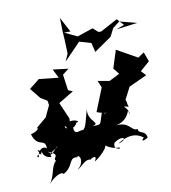

<svg xmlns="http://www.w3.org/2000/svg" viewBox="-98 -892 980 1100"><g transform="rotate(-10 392.0 -342.0)"><path d="M323 -513 233 -524 259 -472 145 -484 86 -437 135 -376 173 -353 177 -327 146 -261 82 -207C88 -221 109 -197 46 -180C73 -93 122 -150 122 -85C89 -111 64 -60 68 -42C50 -49 61 -56 95 -71C80 -70 50 -112 83 -54C98 -116 69 -35 139 -32C125 -65 186 -71 179 -89C184 -63 192 -102 155 -58C132 -41 159 -40 122 -66C202 -35 140 -27 161 -6C128 22 138 77 100 124C132 83 182 58 191 76C248 47 237 -4 271 -5C332 -24 260 6 278 -4C307 -27 316 37 275 64C293 64 326 6 363 24C341 24 409 -12 380 35C385 40 490 -48 442 -54C500 0 546 -29 532 -11C483 -17 518 -58 510 -61C461 -80 566 -41 488 -104C524 -57 456 -108 510 -50C567 -90 591 -55 531 -41C547 -52 621 -100 681 -48C675 -51 649 -16 701 -45C698 -92 651 -73 654 -104C614 -96 618 -154 535 -146C630 -165 611 -258 623 -193C630 -233 564 -257 628 -237C615 -235 623 -325 598 -250L650 -351L755 -399L729 -427L784 -475L764 -530L728 -506L609 -573L576 -469L604 -434L543 -403L475 -415L492 -375L438 -240C502 -217 514 -233 478 -223C496 -231 475 -251 475 -251C440 -165 463 -163 401 -166C458 -177 375 -194 386 -267C349 -129 368 -184 300 -106C309 -117 339 -120 361 -140C344 -182 285 -104 291 -189C267 -149 341 -210 299 -201C363 -197 289 -234 263 -205C285 -163 214 -174 262 -214C219 -207 243 -210 274 -150L279 -231L237 -328L325 -381L299 -392L284 -500L280 -480ZM680 -705 644 -744 544 -690 528 -691 499 -717 407 -686 334 -721H371L325 -808L327 -728L330 -683L333 -599L314 -556L410 -655L478 -635L491 -581L592 -651L616 -698L656 -729L756 -703L632 -687Z"/></g></svg>

Font: Hussar Lance
Style: ExBdObl
Weight: 700
Foundry: Cannot Into Space Fonts, PlusOne Fonts
Version: Version 2.270